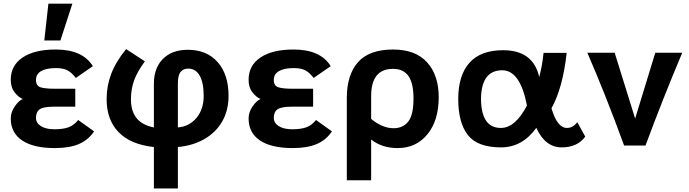

<svg xmlns="http://www.w3.org/2000/svg" viewBox="-20 -807 3843 1071"><path d="M286.1 19Q166.5 19 103.3 -23.7Q40 -66.4 40 -146Q40 -181.2 62.3 -213.4Q84.5 -245.6 106.9 -254.9Q84.5 -263.2 62.3 -291Q40 -318.8 40 -361.8Q40 -441.9 106.2 -486.3Q172.4 -530.8 291 -530.8Q440.9 -530.8 498 -438L402.8 -372.1Q380.4 -401.9 356.4 -414.6Q332.5 -427.2 292 -427.2Q238.8 -427.2 209.7 -410.6Q180.7 -394 180.7 -360.8Q180.7 -328.6 205.3 -320.3Q230 -312 286.1 -312H399.9V-211.9H280.8Q223.1 -211.9 201.9 -197.5Q180.7 -183.1 180.7 -149.9Q180.7 -120.6 208.5 -103.3Q236.3 -85.9 284.2 -85.9Q330.1 -85.9 360.8 -96.4Q391.6 -106.9 416 -137.7L504.9 -74.2Q473.6 -26.9 420.9 -3.9Q368.2 19 286.1 19ZM316.9 -581.1H227.1L250 -786.6H383.8Z M1116.2 -271.5Q1116.2 -345.2 1094 -384.8Q1071.8 -424.3 1029.3 -424.3Q1002.4 -424.3 987.3 -405.8Q972.2 -387.2 972.2 -341.3V-96.2Q1036.6 -101.6 1076.4 -149.9Q1116.2 -198.2 1116.2 -271.5ZM838.4 244.1V13.2Q708 -1 641.4 -69.8Q574.7 -138.7 574.7 -254.9Q574.7 -328.1 600.8 -396.2Q627 -464.4 683.6 -533.2L788.1 -464.8Q745.6 -407.2 728 -358.4Q710.4 -309.6 710.4 -252.4Q710.4 -120.6 838.4 -96.2V-340.3Q838.4 -427.7 888.9 -478.5Q939.5 -529.3 1027.3 -529.3Q1133.8 -529.3 1194.3 -460.2Q1254.9 -391.1 1254.9 -272.5Q1254.9 -191.4 1219.7 -129.9Q1184.6 -68.4 1120.4 -31.5Q1056.2 5.4 972.2 13.2V244.1Z M1612.8 19Q1493.2 19 1429.9 -23.7Q1366.7 -66.4 1366.7 -146Q1366.7 -181.2 1388.9 -213.4Q1411.1 -245.6 1433.6 -254.9Q1411.1 -263.2 1388.9 -291Q1366.7 -318.8 1366.7 -361.8Q1366.7 -441.9 1432.9 -486.3Q1499 -530.8 1617.7 -530.8Q1767.6 -530.8 1824.7 -438L1729.5 -372.1Q1707 -401.9 1683.1 -414.6Q1659.2 -427.2 1618.7 -427.2Q1565.4 -427.2 1536.4 -410.6Q1507.3 -394 1507.3 -360.8Q1507.3 -328.6 1532 -320.3Q1556.6 -312 1612.8 -312H1726.6V-211.9H1607.4Q1549.8 -211.9 1528.6 -197.5Q1507.3 -183.1 1507.3 -149.9Q1507.3 -120.6 1535.2 -103.3Q1563 -85.9 1610.8 -85.9Q1656.7 -85.9 1687.5 -96.4Q1718.3 -106.9 1742.7 -137.7L1831.5 -74.2Q1800.3 -26.9 1747.6 -3.9Q1694.8 19 1612.8 19Z M2050.3 198.7H1914.6V-261.2Q1914.6 -390.1 1977.3 -460.4Q2040 -530.8 2172.4 -530.8Q2297.9 -530.8 2362.5 -459.2Q2427.2 -387.7 2427.2 -265.1Q2427.2 -134.8 2364.3 -57.9Q2301.3 19 2198.2 19Q2110.4 19 2050.3 -28.8ZM2175.3 -91.8Q2228 -91.8 2257.3 -128.9Q2286.6 -166 2286.6 -256.8Q2286.6 -342.3 2258.5 -382.6Q2230.5 -422.9 2172.4 -422.9Q2050.3 -422.9 2050.3 -271V-143.6Q2113.3 -91.8 2175.3 -91.8Z M2536.1 -254.9Q2536.1 -386.2 2598.4 -456.5Q2660.6 -526.9 2786.6 -526.9Q2954.1 -526.9 2987.8 -377.4Q3003.9 -435.5 3012.2 -512.2H3141.1Q3118.7 -314 3056.2 -203.1Q3087.9 -93.3 3142.6 -93.3Q3175.8 -93.3 3200.2 -125.5L3244.6 -44.9Q3200.7 15.1 3113.3 15.1Q3021 15.1 2971.7 -93.8Q2893.1 15.1 2774.9 15.1Q2643.6 15.1 2589.8 -53.7Q2536.1 -122.6 2536.1 -254.9ZM2919.4 -218.3Q2881.8 -415 2781.7 -415Q2664.6 -415 2663.1 -254.9Q2664.6 -93.3 2773.9 -93.3Q2854 -93.3 2919.4 -218.3Z M3580.6 4.9H3461.4Q3359.9 -273.9 3256.3 -512.7H3408.7L3522.9 -145.5L3635.3 -512.7H3785.6Q3677.2 -255.9 3580.6 4.9Z"/></svg>

Font: Cadman
Style: Bold
Weight: 700
Designer: Paul James MIller
Foundry: High-Logic / Made with FontCreator
Version: Version 2.114;March 28, 2021;FontCreator 13.0.0.2683 64-bit